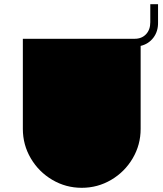

<svg xmlns="http://www.w3.org/2000/svg" viewBox="-20 -881 780 916"><path d="M651 -662V-266Q651 -190 613 -125.5Q575 -61 510.5 -23Q446 15 370 15Q294 15 229.5 -23Q165 -61 127 -125.5Q89 -190 89 -266V-696H623Q656 -696 676.5 -717.5Q697 -739 697 -775V-861H734V-775Q735 -732 712 -701.5Q689 -671 651 -662Z"/></svg>

Font: Major Mono Display
Style: Regular
Weight: 400
Designer: Emre Parlak
Foundry: Emre Parlak
Version: Version 2.000; ttfautohint (v1.8) -l 8 -r 50 -G 200 -x 14 -D